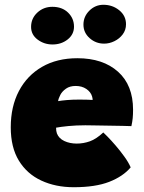

<svg xmlns="http://www.w3.org/2000/svg" viewBox="-20 -775 602 803"><path d="M526.5 -75Q494.5 -37 436.8 -14.5Q379 8 288.5 8Q212.5 8 152.8 -19.8Q93 -47.5 59 -103Q25 -158.5 25 -242.5Q25 -329.5 59.2 -394.5Q93.5 -459.5 156 -495.5Q218.5 -531.5 303.5 -531.5Q410.5 -531.5 473.5 -475.2Q536.5 -419 536.5 -316Q536.5 -296 535 -280.8Q533.5 -265.5 529.5 -247.5Q521.5 -248 494.2 -248.5Q467 -249 433.8 -249.5Q400.5 -250 373 -250.5Q345.5 -251 337 -251Q298.5 -251 265.8 -247.8Q233 -244.5 214.5 -241Q214.5 -227 218 -217Q226 -196 249 -185.2Q272 -174.5 301 -174.5Q329 -174.5 355.8 -184Q382.5 -193.5 412 -221Q415 -218.5 429.8 -203.5Q444.5 -188.5 463.5 -166.5Q482.5 -144.5 500 -120.2Q517.5 -96 526.5 -75ZM223 -352Q237 -354.5 259.5 -356.5Q282 -358.5 312.5 -358.5Q330 -358.5 345.5 -358Q361 -357.5 367.5 -357Q367.5 -363.5 365 -372Q359.5 -390.5 341 -403Q322.5 -415.5 296.5 -415.5Q272 -415.5 256 -404.2Q240 -393 232.2 -378Q224.5 -363 223 -352ZM415.5 -592.5Q380.5 -592.5 354.8 -615.5Q329 -638.5 329 -672Q329 -706 353.8 -730.5Q378.5 -755 412.5 -755Q450.5 -755 478.8 -732Q507 -709 507 -673.5Q507 -649.5 493.2 -631.2Q479.5 -613 458.5 -602.8Q437.5 -592.5 415.5 -592.5ZM199.5 -589Q164.5 -589 137.2 -609.5Q110 -630 110 -662.5Q110 -698 136 -722.2Q162 -746.5 199 -746.5Q240 -746.5 264.8 -722.2Q289.5 -698 289.5 -663.5Q289.5 -631 263 -610Q236.5 -589 199.5 -589Z"/></svg>

Font: Grandstander Black
Style: Regular
Weight: 900
Designer: Tyler Finck
Foundry: Etcetera Type Co
Version: Version 1.200; ttfautohint (v1.8.3)